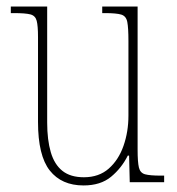

<svg xmlns="http://www.w3.org/2000/svg" viewBox="-20 -556 540 586"><path d="M235 10Q168 10 132 -35.5Q96 -81 96 -184V-443Q96 -477 92 -492.5Q88 -508 73 -512Q58 -516 23 -516H13V-536H124V-182Q124 -129 135 -91.5Q146 -54 170.5 -34.5Q195 -15 236 -15Q282 -15 312 -41.5Q342 -68 357 -111Q372 -154 372 -203V-431Q372 -471 368.5 -489Q365 -507 350 -511.5Q335 -516 300 -516H292V-536H400V-99Q400 -61 404 -44.5Q408 -28 423 -24Q438 -20 470 -20H481V0H376L374 -81H370Q351 -43 319 -16.5Q287 10 235 10Z"/></svg>

Font: Noto Serif Khmer Condensed Thin
Style: Regular
Weight: 250
Width: 3
Designer: Danh Hong and the Monotype Design Team
Foundry: Monotype Imaging Inc.
Version: Version 2.004